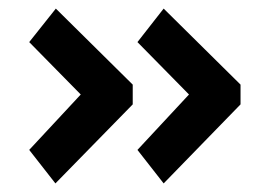

<svg xmlns="http://www.w3.org/2000/svg" viewBox="-20 -471 614 447"><path d="M361 -44 300 -122 420 -251 300 -373 361 -451 540 -274V-228ZM109 -44 48 -122 168 -251 48 -373 110 -451 289 -274V-228Z"/></svg>

Font: Cairo Play
Style: Bold
Weight: 700
Version: Version 3.119